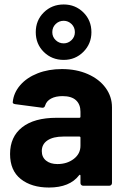

<svg xmlns="http://www.w3.org/2000/svg" viewBox="-20 -831 568 859"><path d="M481 -351V-12Q481 -7 477.5 -3.5Q474 0 469 0H352Q347 0 343.5 -3.5Q340 -7 340 -12V-45Q340 -48 338 -49Q336 -50 334 -47Q292 8 199 8Q121 8 73 -30Q25 -68 25 -142Q25 -219 79 -261.5Q133 -304 233 -304H335Q340 -304 340 -309V-331Q340 -364 320 -382.5Q300 -401 260 -401Q229 -401 208.5 -390Q188 -379 182 -359Q179 -348 169 -349L48 -365Q36 -367 37 -374Q41 -416 70.5 -450Q100 -484 148.5 -503Q197 -522 257 -522Q322 -522 373 -499.5Q424 -477 452.5 -438Q481 -399 481 -351ZM340 -179V-215Q340 -220 335 -220H263Q218 -220 192.5 -203Q167 -186 167 -155Q167 -128 186 -112.5Q205 -97 237 -97Q280 -97 310 -120Q340 -143 340 -179ZM140 -687Q140 -740 176 -775.5Q212 -811 265 -811Q317 -811 353 -775.5Q389 -740 389 -687Q389 -635 353 -599Q317 -563 265 -563Q212 -563 176 -598.5Q140 -634 140 -687ZM315 -687Q315 -709 300 -723.5Q285 -738 265 -738Q244 -738 229 -723.5Q214 -709 214 -687Q214 -666 229 -651.5Q244 -637 265 -637Q285 -637 300 -651.5Q315 -666 315 -687Z"/></svg>

Font: UMi
Style: Bold
Weight: 700
Designer: Peter Middis
Foundry: We Are UMi
Version: Version 1.0